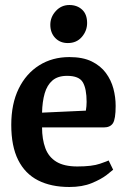

<svg xmlns="http://www.w3.org/2000/svg" viewBox="-20 -736 516 767"><path d="M257 11Q184 11 132 -15.5Q80 -42 52.5 -97Q25 -152 25 -237Q25 -321 54.5 -381.5Q84 -442 136.5 -475Q189 -508 257 -508Q311 -508 346.5 -490.5Q382 -473 403 -444.5Q424 -416 433 -382Q442 -348 442 -313Q442 -260 431 -243.5Q420 -227 395 -227H148Q148 -180 161 -144.5Q174 -109 205 -90Q236 -71 289 -71Q348 -71 379.5 -82Q411 -93 414 -95L432 -58Q428 -54 406 -37Q384 -20 346.5 -4.5Q309 11 257 11ZM148 -286 323 -294Q326 -312 326 -329Q326 -381 311 -407Q296 -433 248 -433Q211 -433 189.5 -414.5Q168 -396 158.5 -363Q149 -330 148 -286ZM251 -564Q220 -564 200.5 -584.5Q181 -605 181 -637Q181 -668 203 -692Q225 -716 257 -716Q288 -716 308 -697.5Q328 -679 328 -644Q328 -613 307 -588.5Q286 -564 251 -564Z"/></svg>

Font: Faustina Light SemiBold
Style: Regular
Weight: 600
Version: Version 1.200